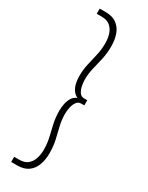

<svg xmlns="http://www.w3.org/2000/svg" viewBox="-244 -780 795 1030"><g transform="rotate(30 153.0 -265.0)"><path d="M38 178H68Q102 178 121 162.5Q140 147 148.5 121Q157 95 157 66Q157 26 148.5 -9Q140 -44 132 -80.5Q124 -117 124 -158Q124 -177 128 -198.5Q132 -220 142.5 -238.5Q153 -257 174 -265Q154 -275 143 -293Q132 -311 128 -332Q124 -353 124 -372Q124 -411 132 -446.5Q140 -482 148.5 -518Q157 -554 157 -595Q157 -625 148.5 -650.5Q140 -676 121 -692Q102 -708 68 -708H38V-740H75Q118 -740 144 -720.5Q170 -701 181.5 -668.5Q193 -636 193 -597Q193 -553 185 -516Q177 -479 168 -444Q159 -409 159 -371Q159 -352 163.5 -331Q168 -310 178 -295.5Q188 -281 206 -281H226V-249H206Q189 -249 178.5 -234.5Q168 -220 163.5 -199Q159 -178 159 -158Q159 -120 168 -84Q177 -48 185 -11.5Q193 25 193 68Q193 106 181.5 138.5Q170 171 144 190.5Q118 210 75 210H38Z"/></g></svg>

Font: Georama ExtraCondensed Thin ExtraLight
Style: Regular
Weight: 250
Version: Version 1.001